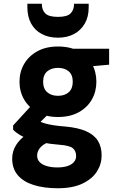

<svg xmlns="http://www.w3.org/2000/svg" viewBox="-20 -772 645 1024"><path d="M288 232Q214 232 159 214.5Q104 197 74.5 162Q45 127 45 74Q45 35 65.5 2Q86 -31 124 -56.5Q162 -82 215 -100L267 -24Q221 -11 199.5 10Q178 31 178 58Q178 79 192 93Q206 107 230.5 114Q255 121 286 121Q316 121 338.5 114Q361 107 373.5 93Q386 79 386 60Q386 34 369 19Q352 4 297 0Q248 -4 208 -11.5Q168 -19 137 -29.5Q106 -40 84 -53.5Q62 -67 50 -80V-103L160 -223L266 -191L130 -57L176 -134Q186 -127 197 -122Q208 -117 224.5 -112.5Q241 -108 266 -104Q291 -100 330 -97Q396 -91 438.5 -72.5Q481 -54 501.5 -22Q522 10 522 57Q522 103 497 142.5Q472 182 420 207Q368 232 288 232ZM289 -148Q226 -148 179.5 -173.5Q133 -199 108.5 -241.5Q84 -284 84 -336Q84 -389 109 -431.5Q134 -474 180 -499Q226 -524 289 -524Q354 -524 400 -499Q446 -474 470 -431.5Q494 -389 494 -336Q494 -284 470 -241.5Q446 -199 400 -173.5Q354 -148 289 -148ZM289 -261Q325 -261 346.5 -280Q368 -299 368 -336Q368 -373 346.5 -391.5Q325 -410 289 -410Q254 -410 232 -391.5Q210 -373 210 -336Q210 -299 232 -280Q254 -261 289 -261ZM375 -410 354 -512H562V-427ZM289 -571Q240 -571 203 -590.5Q166 -610 146 -646.5Q126 -683 126 -734V-752H203Q203 -719 221.5 -700.5Q240 -682 289 -682Q338 -682 356.5 -700.5Q375 -719 375 -752H453V-733Q453 -682 432 -646Q411 -610 374.5 -590.5Q338 -571 289 -571Z"/></svg>

Font: DM Sans 12pt Black
Style: Regular
Weight: 900
Version: Version 4.004;gftools[0.9.30]